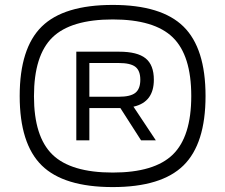

<svg xmlns="http://www.w3.org/2000/svg" viewBox="-20 -740 915 780"><path d="M438 -720Q636 -720 725.5 -632Q815 -544 815 -350Q815 -156 725.5 -68Q636 20 438 20Q239 20 149.5 -68Q60 -156 60 -350Q60 -544 149.5 -632Q239 -720 438 -720ZM438 -39Q607 -39 682 -112Q757 -185 757 -350Q757 -515 682 -588Q607 -661 438 -661Q268 -661 193 -588Q118 -515 118 -349Q118 -185 193 -112Q268 -39 438 -39ZM524 -307H523H522L613 -170H553L469 -301H343V-170H290V-530H464Q538 -530 571.5 -503Q605 -476 605 -416Q605 -326 524 -307ZM343 -484V-347H463Q510 -347 530 -363Q550 -379 550 -416Q550 -453 530 -468.5Q510 -484 463 -484Z"/></svg>

Font: Fivo Sans
Style: Regular
Weight: 400
Designer: Alexander Slobzheninov
Foundry: Alexander Slobzheninov
Version: 1.0